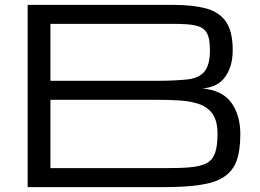

<svg xmlns="http://www.w3.org/2000/svg" viewBox="-20 -770 1071 790"><path d="M93.8 -750H691.4Q773.9 -750 831.1 -734.4Q885.3 -718.3 911.6 -678.2Q937.5 -637.7 937.5 -564Q937.5 -497.1 906.7 -454.1Q876 -410.6 812.5 -406.2Q895 -398.4 932.1 -347.2Q968.8 -295.9 968.8 -218.8Q968.8 -149.9 953.6 -108.9Q938.5 -66.4 901.9 -42.5Q868.2 -19 804.2 -9.3Q746.6 0 649.9 0H93.8ZM624.5 -437.5Q693.4 -437.5 748.5 -442.9Q797.4 -447.8 820.3 -474.6Q843.8 -501 843.8 -564Q843.8 -613.8 830.1 -636.2Q816.4 -658.7 782.7 -665.5Q753.9 -671.9 691.4 -671.9H187.5V-437.5ZM649.9 -78.1Q725.1 -78.1 760.7 -81.5Q804.7 -85.4 829.6 -98.1Q854.5 -111.3 864.7 -140.1Q875 -168.9 875 -218.8Q875 -270.5 856 -299.3Q835.9 -328.6 802.2 -340.8Q765.6 -353.5 722.2 -356.4Q676.8 -359.4 624.5 -359.4H187.5V-78.1Z"/></svg>

Font: Michroma+
Style: Regular
Weight: 400
Designer: beogot
Foundry: beogot
Version: Version